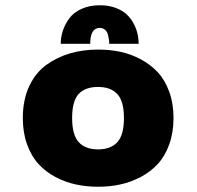

<svg xmlns="http://www.w3.org/2000/svg" viewBox="-20 -701 750 732"><path d="M211.5 -534Q211.5 -559 219.5 -583.5Q227.5 -608 243.8 -630.5Q260 -653 290.5 -667Q321 -681 361 -681Q393.5 -681 419.5 -671.5Q445.5 -662 461.8 -647.2Q478 -632.5 488.8 -612.5Q499.5 -592.5 504 -573.2Q508.5 -554 508.5 -534H396.5Q396.5 -541 395.8 -547.2Q395 -553.5 392.2 -566.2Q389.5 -579 381.2 -586.8Q373 -594.5 360 -594.5Q324 -594.5 324 -534ZM67 -251Q67 -320 91.2 -372Q115.5 -424 157 -453.8Q198.5 -483.5 248 -497.8Q297.5 -512 354 -512Q398.5 -512 438.8 -503.5Q479 -495 516.5 -475Q554 -455 581.5 -425.5Q609 -396 625.2 -351.2Q641.5 -306.5 641.5 -251Q641.5 -195.5 625.2 -150.5Q609 -105.5 581.5 -75.8Q554 -46 516.5 -26.2Q479 -6.5 438.8 2.2Q398.5 11 354 11Q309.5 11 269 2.2Q228.5 -6.5 191.2 -26.2Q154 -46 126.8 -75.8Q99.5 -105.5 83.2 -150.5Q67 -195.5 67 -251ZM354 -131.5Q402 -131.5 427.2 -158.8Q452.5 -186 452.5 -251Q452.5 -315.5 427.2 -342.5Q402 -369.5 354 -369.5Q305 -369.5 280 -342.8Q255 -316 255 -251Q255 -186.5 280.2 -159Q305.5 -131.5 354 -131.5Z"/></svg>

Font: League Mono ExtraBold
Style: Regular
Weight: 800
Width: 6
Designer: Tyler Finck
Foundry: The League of Moveable Type / Tyler Finck
Version: Version 2.210